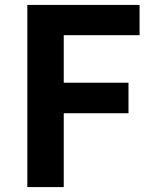

<svg xmlns="http://www.w3.org/2000/svg" viewBox="-20 -760 625 780"><path d="M91 -740H547V-617H239V-424H502V-300H239V0H91Z"/></svg>

Font: KaiGen Gothic SC Bold
Style: Bold
Weight: 700
Designer: Ryoko NISHIZUKA Ë•øÂ°öÊ∂ºÂ≠ê (kana & ideographs); Paul D. Hunt (Latin, Greek & Cyrillic); Wenlong ZHANG Âº†ÊñáÈæô (bopom
Version: Version 1.001 October 10, 2014